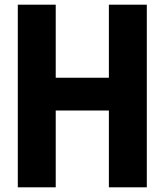

<svg xmlns="http://www.w3.org/2000/svg" viewBox="-20 -800 703 820"><path d="M607 0H445V-328H218V0H56V-780H218V-468H445V-780H607Z"/></svg>

Font: Tanohe Sans
Style: Bold
Weight: 700
Designer: Village Type and Design LLC & Cristiano Sobral
Foundry: Cooper Hewitt Smithsonian Design Museum
Version: Version 1.00;September 29, 2021;FontCreator 13.0.0.2655 64-b